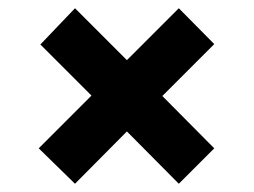

<svg xmlns="http://www.w3.org/2000/svg" viewBox="-20 -583 616 466"><path d="M162 -137 74 -223 202 -351 78 -475 162 -563 288 -437 414 -563 500 -476 374 -350 500 -223 414 -137 288 -264Z"/></svg>

Font: MuseoModerno Thin SemiBold
Style: Regular
Weight: 600
Version: Version 1.003